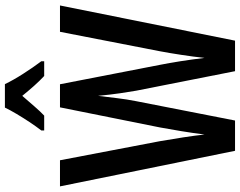

<svg xmlns="http://www.w3.org/2000/svg" viewBox="-118 -860 978 783"><g transform="rotate(-90 371.5 -469.0)"><path d="M740.2 -713.9 596.7 0H472.2L392.6 -403.3Q387.7 -430.7 382.1 -469.5Q376.5 -508.3 371.6 -558.6Q367.2 -522.9 362.3 -481.9Q357.4 -440.9 350.1 -404.3L271 0H147.5L2.4 -713.9H108.9L186.5 -307.6Q194.8 -260.3 202.4 -210.7Q210 -161.1 213.9 -124.5Q219.7 -170.9 227.8 -220Q235.8 -269 242.7 -305.7L324.7 -713.9H418.9L498 -306.6Q513.7 -227.5 526.4 -124.5Q531.2 -169.9 538.6 -218Q545.9 -266.1 553.7 -307.6L632.8 -713.9ZM419.4 -938.5Q435.5 -904.8 461.4 -864.3Q487.3 -823.7 512.7 -790V-778.3H452.6Q433.6 -795.9 413.3 -818.6Q393.1 -841.3 371.6 -867.7Q349.1 -841.8 328.4 -817.9Q307.6 -793.9 291 -778.3H230.5V-790Q247.1 -811.5 264.9 -838.4Q282.7 -865.2 298.3 -891.6Q314 -918 323.7 -938.5Z"/></g></svg>

Font: Open Sans Condensed SemiBold
Style: Regular
Weight: 600
Width: 3
Designer: Monotype Design Team
Foundry: Monotype Imaging Inc.
Version: Version 3.000; ttfautohint (v1.8.4)